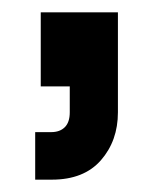

<svg xmlns="http://www.w3.org/2000/svg" viewBox="-20 -134 262 311"><path d="M37 157V80H63Q77 80 85 72Q93 64 93 48V6H46V-114H171V48Q171 94 143.5 125.5Q116 157 64 157Z"/></svg>

Font: Host Grotesk Light
Style: Regular
Weight: 400
Version: Version 1.003